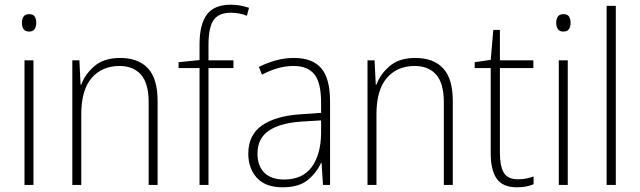

<svg xmlns="http://www.w3.org/2000/svg" viewBox="-20 -785 2715 815"><path d="M103 -725Q121 -725 127.5 -714.5Q134 -704 134 -688Q134 -672 127 -661.5Q120 -651 103 -651Q87 -651 80 -661.5Q73 -672 73 -688Q73 -704 80 -714.5Q87 -725 103 -725ZM122 -529V0H84V-529Z M490 -539Q567 -539 608 -495Q649 -451 649 -356V0H611V-351Q611 -431 578.5 -468Q546 -505 487 -505Q413 -505 369 -454Q325 -403 325 -300V0H287V-529H317L322 -426H325Q341 -470 381 -504.5Q421 -539 490 -539Z M971 -496H865V0H827V-496H738V-521L827 -530V-597Q827 -681 858 -723Q889 -765 960 -765Q983 -765 1002 -761Q1021 -757 1037 -752L1028 -718Q997 -731 960 -731Q908 -731 886.5 -699.5Q865 -668 865 -595V-529H971Z M1228 -539Q1306 -539 1343.5 -495.5Q1381 -452 1381 -355V0H1351L1345 -94H1343Q1324 -52 1286.5 -21Q1249 10 1180 10Q1107 10 1070.5 -30Q1034 -70 1034 -133Q1034 -212 1092 -252.5Q1150 -293 1257 -300L1343 -306V-349Q1343 -434 1314.5 -469.5Q1286 -505 1226 -505Q1194 -505 1161 -496Q1128 -487 1092 -468L1079 -501Q1113 -518 1150.5 -528.5Q1188 -539 1228 -539ZM1260 -269Q1170 -263 1121.5 -230.5Q1073 -198 1073 -133Q1073 -80 1102.5 -51.5Q1132 -23 1185 -23Q1265 -23 1303.5 -76.5Q1342 -130 1343 -219V-274Z M1743 -539Q1820 -539 1861 -495Q1902 -451 1902 -356V0H1864V-351Q1864 -431 1831.5 -468Q1799 -505 1740 -505Q1666 -505 1622 -454Q1578 -403 1578 -300V0H1540V-529H1570L1575 -426H1578Q1594 -470 1634 -504.5Q1674 -539 1743 -539Z M2179 -24Q2198 -24 2215 -27.5Q2232 -31 2245 -36V-3Q2231 3 2214 6.5Q2197 10 2174 10Q2114 10 2088.5 -26.5Q2063 -63 2063 -133V-496H1995V-521L2063 -531L2074 -658H2102V-529H2244V-496H2102V-135Q2102 -80 2118.5 -52Q2135 -24 2179 -24Z M2371 -725Q2389 -725 2395.5 -714.5Q2402 -704 2402 -688Q2402 -672 2395 -661.5Q2388 -651 2371 -651Q2355 -651 2348 -661.5Q2341 -672 2341 -688Q2341 -704 2348 -714.5Q2355 -725 2371 -725ZM2390 -529V0H2352V-529Z M2594 0H2555V-760H2594Z"/></svg>

Font: Noto Sans Armenian SemiCondensed ExtraLight
Style: Regular
Weight: 200
Width: 4
Designer: Monotype Design Team
Foundry: Monotype Imaging Inc.
Version: Version 2.008; ttfautohint (v1.8.4.7-5d5b)